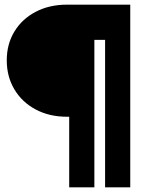

<svg xmlns="http://www.w3.org/2000/svg" viewBox="-20 -720 646 824"><path d="M9 -461Q9 -531 42 -585Q75 -639 133.5 -669.5Q192 -700 267 -700H539V84H431V-549H385V84H277V-219H267Q192 -219 133.5 -250Q75 -281 42 -336Q9 -391 9 -461Z"/></svg>

Font: Oak Sans ExtraBold
Style: Regular
Weight: 800
Designer: Erik Kennedy, Walven
Foundry: Erik Kennedy, Walven
Version: Version 1.000